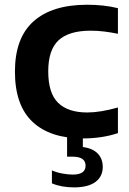

<svg xmlns="http://www.w3.org/2000/svg" viewBox="-20 -574 544 810"><path d="M331 10Q191.5 10 117.2 -60Q43 -130 43 -272Q43 -414 121.5 -484Q200 -554 347.5 -554Q419.5 -554 477.5 -539.5V-431.5Q448 -437.5 420.2 -441Q392.5 -444.5 362.5 -444.5Q270.5 -444.5 227 -404Q183.5 -363.5 183.5 -273Q183.5 -181 225.2 -140.2Q267 -99.5 348 -99.5Q402.5 -99.5 477.5 -120.5V-12.5Q445.5 -1.5 408 4.2Q370.5 10 331 10ZM292.5 216.5Q239 216.5 199 199.5V145Q220 154 243.8 158.2Q267.5 162.5 287 162.5Q341 162.5 341 125Q341 87 286.5 87H263V-10H329.5V46Q371.5 52 392.5 74Q413.5 96 413.5 130.5Q413.5 170.5 382.8 193.5Q352 216.5 292.5 216.5Z"/></svg>

Font: Encode Sans SemiExpanded SemiExpanded SemiBold
Style: Regular
Weight: 600
Width: 6
Designer: Multiple Designers
Foundry: Impallari Type
Version: Version 3.000; ttfautohint (v1.8.3) -l 8 -r 50 -G 200 -x 14 